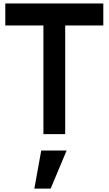

<svg xmlns="http://www.w3.org/2000/svg" viewBox="-20 -770 623 1102"><path d="M572.9 -750V-624H354.2V0H229.2V-624H10.4V-750ZM216.7 93.8H362.5L270.8 312.5H177.1Z"/></svg>

Font: Vladivostok Bold
Style: Regular
Weight: 700
Width: 4
Designer: Michael Sharanda
Foundry: Michael Sharanda
Version: Version 1.005